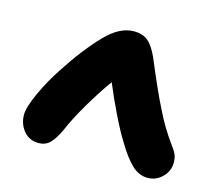

<svg xmlns="http://www.w3.org/2000/svg" viewBox="-77 -590 766 679"><g transform="rotate(15 306.0 -251.0)"><path d="M110.8 -25.9Q76.7 -25.9 55.9 -50.8Q35.2 -75.7 35.2 -109.9Q35.2 -137.2 60.1 -191.4Q85 -245.6 117.2 -293.9Q174.3 -382.3 231.9 -441.9Q283.2 -495.1 335 -495.1Q367.2 -495.1 386.7 -479Q406.2 -462.9 423.8 -423.8Q470.2 -312.5 498 -257.8Q527.3 -195.8 568.8 -139.2Q581.1 -123 585.9 -111.3Q590.8 -99.6 590.8 -82Q590.8 -51.3 568.1 -29.1Q545.4 -6.8 515.1 -6.8Q482.9 -6.8 456.8 -31.5Q430.7 -56.2 402.8 -103Q381.3 -136.7 353.5 -193.6Q325.7 -250.5 305.2 -300.8Q272 -254.9 237.8 -196.8Q203.6 -138.7 184.1 -92.8Q168 -58.1 151.6 -42Q135.3 -25.9 110.8 -25.9Z"/></g></svg>

Font: Shantell Sans Irregular
Style: Bold
Weight: 700
Designer: Stephen Nixon, Anya Danilova, Shantell Martin
Foundry: Arrow Type
Version: Version 1.006;[9816181b4]